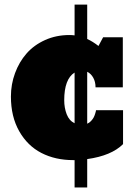

<svg xmlns="http://www.w3.org/2000/svg" viewBox="-20 -685 601 832"><path d="M357.9 -665V-516.1Q382.3 -504.9 406.7 -485.8L426.8 -523.4H512.2V-306.6H394Q394 -330.6 384 -348.4Q374 -366.2 357.9 -374V-148.9Q367.2 -152.8 374.5 -160.6Q381.8 -168.5 385.7 -175.8Q389.6 -183.1 392.1 -191.4Q394.5 -199.7 395.3 -202.6Q396 -205.6 396 -207.5H513.2V-60.5Q462.9 -10.3 357.9 4.4V127.4H303.2V8.8H296.9Q219.7 8.8 159.4 -22.2Q99.1 -53.2 63.2 -116.5Q27.3 -179.7 27.3 -266.6Q27.3 -319.8 45.2 -368.2Q63 -416.5 95 -453.1Q127 -489.7 175.3 -511.5Q223.6 -533.2 280.8 -533.2Q292 -533.2 303.2 -531.7V-665ZM258.3 -250.5Q258.3 -217.8 269 -189.9Q279.8 -162.1 303.2 -150.9V-370.6Q258.3 -342.3 258.3 -250.5Z"/></svg>

Font: Bevan
Style: Regular
Weight: 400
Foundry: vernon adams
Version: Version 1.000